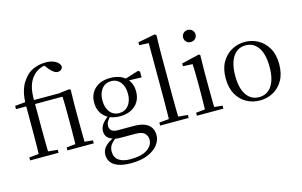

<svg xmlns="http://www.w3.org/2000/svg" viewBox="-122 -1143 2719 1729"><g transform="rotate(-15 1238.0 -278.0)"><path d="M36.2 0V-27.8L152.1 -38.6H193.4L301.7 -27.8V0ZM124.7 0Q126.7 -56.6 127.6 -114.3Q128.5 -171.9 128.5 -228.5V-478.9H33.1V-509.4L158.4 -520.4L127.7 -504.6Q131.1 -568.5 142.9 -613.6Q154.6 -658.7 175.3 -692.5Q195.9 -726.4 224.7 -754.4Q256.5 -784.8 303.5 -800.6Q350.6 -816.5 399 -816.5Q451.2 -816.5 488 -796.5Q524.9 -776.6 530.5 -745.1Q529.5 -728.7 517.1 -717Q504.6 -705.3 484.5 -705.3Q466.1 -705.3 448.6 -717.7Q431 -730.1 409.7 -753.9L377.3 -796.1V-802.9H397.3V-792.5Q357.2 -790 324.5 -772.3Q291.8 -754.5 267.7 -725.3Q239.2 -692.5 223.7 -638.9Q208.1 -585.3 210.7 -489.9V-228.5Q210.7 -171.9 211.7 -114.3Q212.7 -56.6 213.9 0ZM384.5 0V-27.8L492.4 -38.6H525.4L629.7 -27.8V0ZM466.6 0Q467.8 -24.4 468.3 -65.3Q468.8 -106.3 469.3 -150.7Q469.8 -195.1 469.8 -228.5V-298.2Q469.8 -354.2 469.2 -396.5Q468.6 -438.8 466.6 -478.9H170.2V-516H442.1L542.1 -528L554.1 -519.8L551.3 -380.4V-228.5Q551.3 -195.1 551.8 -150.7Q552.3 -106.3 552.8 -65.3Q553.3 -24.4 554.3 0Z M910.5 259.8Q835.9 259.8 790.3 242.6Q744.7 225.4 724 195.8Q703.2 166.2 703.2 128Q703.2 81.5 736.8 48.1Q770.4 14.6 835.6 -11.3L840.8 -2.4Q802.2 27 784.2 52.1Q766.2 77.1 766.2 113.8Q766.2 168.1 804.4 195.9Q842.7 223.7 913.5 223.7Q1017.6 223.7 1070.8 187.3Q1123.9 151 1123.9 96.6Q1123.9 63.1 1100.1 38.5Q1076.3 13.9 1012.8 13.9H890Q866.9 13.9 848.9 12.8Q830.9 11.7 814.8 6.9V4.5Q737.7 -15.2 737.7 -83.9Q737.7 -115.9 757.3 -144.9Q777 -173.9 822.3 -208.6V-217.6L845.1 -206.2Q818.8 -179.2 806.4 -160.2Q794.1 -141.1 794.1 -115.9Q794.1 -90.3 812 -74.3Q829.9 -58.2 870.7 -58.2H1017.5Q1078.4 -58.2 1117.5 -42.6Q1156.6 -26.9 1175.8 2.8Q1195.1 32.6 1195.1 75Q1195.1 121.1 1162.5 163.8Q1129.9 206.5 1066.7 233.1Q1003.5 259.8 910.5 259.8ZM923.4 -174.1Q862.8 -174.1 818.8 -196.5Q774.8 -218.9 751.3 -258.7Q727.7 -298.6 727.7 -351.9Q727.7 -432.7 780.5 -481.7Q833.3 -530.6 923.6 -530.6Q970.5 -530.6 1007.4 -517.7Q1044.3 -504.7 1068.1 -480.5L1070.8 -477.8Q1119.1 -432.4 1119.1 -351.9Q1119.1 -298.6 1095.2 -258.7Q1071.2 -218.9 1027.3 -196.5Q983.5 -174.1 923.4 -174.1ZM922.6 -203.7Q977.5 -203.7 1010.2 -244.9Q1043 -286.1 1043 -352.7Q1043 -420.4 1010.1 -460.7Q977.3 -501 924.4 -501Q869.8 -501 837.3 -460.2Q804.8 -419.4 804.8 -351.9Q804.8 -285.3 836.7 -244.5Q868.6 -203.7 922.6 -203.7ZM1037.9 -467.3V-483.9H1043.9L1183.1 -527.5L1199.5 -516.5V-462.2Z M1248.6 0V-27.8L1365.5 -38.6H1397.1L1514.7 -27.8V0ZM1338.7 0Q1339.7 -31.5 1340.2 -70.8Q1340.7 -110.1 1341.2 -151.5Q1341.7 -192.9 1341.7 -228.5V-743.7L1253.7 -748.1V-775.1L1412.1 -805.5L1427.1 -796.5L1423.9 -641V-228.5Q1423.9 -192.9 1424.4 -151.5Q1424.9 -110.1 1425.5 -70.8Q1426.1 -31.5 1427.1 0Z M1591.3 0V-27.8L1701.1 -38.6H1732.5L1838.3 -27.8V0ZM1674.3 0Q1675.3 -24.4 1676.2 -65.3Q1677.1 -106.3 1677.6 -150.7Q1678.1 -195.1 1678.1 -228.5V-288.8Q1678.1 -339.6 1677.2 -380.6Q1676.3 -421.6 1674.3 -458.9L1585.3 -463V-488.6L1749.7 -528L1761.9 -519.8L1759.5 -380.2V-228.5Q1759.5 -195.1 1760 -150.7Q1760.5 -106.3 1761.1 -65.3Q1761.7 -24.4 1762.7 0ZM1710.8 -655Q1686.9 -655 1670.1 -670.5Q1653.3 -686 1653.3 -711.1Q1653.3 -735.9 1670.1 -751.8Q1686.9 -767.7 1710.8 -767.7Q1734.2 -767.7 1751.7 -751.8Q1769.2 -735.9 1769.2 -711.1Q1769.2 -686 1751.7 -670.5Q1734.2 -655 1710.8 -655Z M2177.5 14.6Q2111.2 14.6 2054.4 -15.9Q1997.6 -46.5 1963 -107.4Q1928.4 -168.3 1928.4 -257.8Q1928.4 -347.6 1964.1 -408.5Q1999.7 -469.3 2056.7 -500Q2113.7 -530.6 2177.5 -530.6Q2242.2 -530.6 2299.2 -500.1Q2356.2 -469.5 2391.9 -408.7Q2427.5 -347.8 2427.5 -257.8Q2427.5 -168 2392.4 -107.2Q2357.3 -46.3 2300.5 -15.8Q2243.7 14.6 2177.5 14.6ZM2177.5 -16.4Q2252 -16.4 2294.7 -78.2Q2337.4 -140.1 2337.4 -256.6Q2337.4 -373.4 2294.7 -436.1Q2252 -498.8 2177.5 -498.8Q2103.1 -498.8 2060.3 -436.1Q2017.5 -373.4 2017.5 -256.6Q2017.5 -140.1 2060.3 -78.2Q2103.1 -16.4 2177.5 -16.4Z"/></g></svg>

Font: Early Summer Mincho VF
Style: Regular
Weight: 250
Designer: GuiWonder
Version: Version 1.002